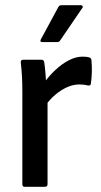

<svg xmlns="http://www.w3.org/2000/svg" viewBox="-20 -719 388 739"><path d="M75 0Q66 0 66 -10V-369Q66 -398 64.5 -425.5Q63 -453 60 -478Q59 -489 69 -489H139Q148 -489 150 -481Q153 -461 155 -437.5Q157 -414 157 -395L163 -348V-10Q163 0 152 0ZM153 -310 148 -398Q168 -426 193 -449.5Q218 -473 245 -487Q272 -501 298 -501Q314 -501 324 -498Q332 -495 332 -486Q334 -466 333.5 -443Q333 -420 330 -399Q330 -388 318 -390Q311 -392 302.5 -393Q294 -394 286 -394Q262 -394 238.5 -383.5Q215 -373 193 -354.5Q171 -336 153 -310ZM143 -557Q132 -557 137 -567L204 -691Q208 -699 216 -699H291Q296 -699 298 -695Q300 -691 296 -687L212 -564Q208 -557 200 -557Z"/></svg>

Font: Sofia Sans Semi Condensed SemiBold
Style: Regular
Weight: 600
Designer: Botio Nikoltchev, Ani Petrova
Foundry: lettersoup
Version: Version 4.100